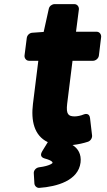

<svg xmlns="http://www.w3.org/2000/svg" viewBox="-20 -670 520 932"><path d="M332 34C360 31 386 25 407 18C419 14 428 1 427 -12L417 -97C414 -123 392 -117 385 -114C374 -109 355 -105 343 -105C312 -105 300 -115 306 -166L332 -375H432C443 -375 458 -385 460 -400L471 -491C472 -502 464 -516 449 -516H349L363 -625C364 -636 356 -650 341 -650H245C233 -650 220 -641 217 -628L192 -515L136 -511C124 -510 112 -500 110 -486L99 -400C98 -389 106 -375 121 -375H166L140 -166C130 -85 145 -12 212 20L185 64C169 90 190 97 196 99C237 110 235 119 235 121C235 121 225 135 170 142C154 144 143 158 144 171L147 221C148 232 158 243 171 242C256 236 360 207 371 119C376 78 358 50 332 34Z"/></svg>

Font: Falling Sky
Style: BlkObl
Weight: 900
Designer: Paul D. Hunt
Foundry: Adobe Systems Incorporated
Version: Version 1.02